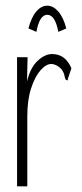

<svg xmlns="http://www.w3.org/2000/svg" viewBox="-20 -654 290 675"><path d="M40 -453H77L75 -368Q87 -417 112.5 -440.5Q138 -464 163 -464Q210 -464 231 -414L219 -378L218 -371L211 -374Q208 -379 206.5 -388.5Q205 -398 196 -411Q178 -429 160 -429Q142 -429 122.5 -407Q103 -385 89.5 -344Q76 -303 76 -245V1H40ZM108 -542 80 -554Q90 -593 107.5 -613.5Q125 -634 146 -634Q167 -634 185 -613.5Q203 -593 213 -554L185 -542Q174 -602 146 -602Q119 -602 108 -542Z"/></svg>

Font: Inconsolata UltraCondensed Light
Style: Regular
Weight: 300
Width: 1
Monospace: yes
Designer: Raph Levien, Cyreal, Brenton Simpson
Foundry: Raph Levien, Cyreal, Google
Version: Version 3.001; ttfautohint (v1.8.2.53-6de2)